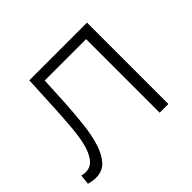

<svg xmlns="http://www.w3.org/2000/svg" viewBox="-123 -695 873 873"><g transform="rotate(-45 313.0 -259.0)"><path d="M10 -50Q16 -48 22.5 -47Q29 -46 34 -46Q67 -46 87 -71.5Q107 -97 117.5 -138Q128 -179 132.5 -232.5Q137 -286 140 -341L149 -523H520V0H464V-473H198L191 -336Q187 -267 180 -205.5Q173 -144 158 -97Q143 -50 117.5 -22.5Q92 5 50 5Q29 5 5 -2Z"/></g></svg>

Font: Montserrat-Alt1 Light
Style: Regular
Weight: 300
Designer: Differentunic
Foundry: Differentunic
Version: Version 7.222